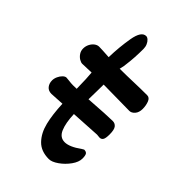

<svg xmlns="http://www.w3.org/2000/svg" viewBox="-196 -707 786 786"><g transform="rotate(45 196.5 -314.0)"><path d="M186 -369.6 185.5 -330.1Q184.6 -300.8 184.6 -283.2Q288.1 -290.5 317.9 -290.5Q331.1 -290.5 339.4 -280.3Q347.7 -270 347.7 -242.7Q347.7 -219.7 342.5 -211.9Q337.4 -204.1 327.6 -204.1Q323.7 -204.1 319.8 -204.8Q315.9 -205.6 312 -205.6L185.1 -198.2Q187 -147.9 199.5 -118.9Q211.9 -89.8 239.7 -89.8Q267.6 -89.8 308.6 -119.6Q317.4 -125 317.9 -125Q330.1 -125 334.5 -118.2Q338.9 -111.3 338.9 -94.2Q338.9 -73.7 322.3 -50.5Q305.7 -27.3 282.7 -11.2Q259.8 4.9 242.7 4.9Q197.3 4.9 171.4 -22Q145.5 -48.8 135 -92Q124.5 -135.3 122.1 -194.8L61.5 -191.4Q43.5 -191.4 33.9 -203.4Q24.4 -215.3 24.4 -232.4Q24.4 -243.7 29.8 -255.4Q35.2 -267.1 43.2 -274.7Q51.3 -282.2 58.1 -282.2Q64.5 -282.2 73.2 -280.8Q88.9 -278.8 99.1 -278.8Q111.8 -278.8 120.1 -279.3Q119.1 -343.3 116.2 -369.6Q108.9 -369.6 93.3 -368.7Q75.7 -367.7 63.5 -367.7Q56.6 -367.7 46.6 -373.5Q36.6 -379.4 29.3 -390.1Q22 -400.9 22 -414.6Q22 -428.2 28.1 -440.2Q34.2 -452.1 43.7 -459.2Q53.2 -466.3 63.5 -466.3Q79.1 -466.3 121.1 -463.4Q122.6 -523.9 132.1 -578.6Q141.6 -633.3 168.9 -633.3Q175.3 -633.3 182.1 -627.2Q189 -621.1 193.6 -610.6Q198.2 -600.1 198.2 -587.9Q198.2 -536.1 192.4 -494.1L190.9 -481.9L186.5 -461.9Q204.1 -461.9 228 -462.4Q252 -462.9 264.6 -463.4Q303.7 -464.8 342.8 -464.8Q356.9 -464.8 363.3 -448Q369.6 -431.2 369.6 -412.1Q369.6 -391.6 359.1 -379.6Q348.6 -367.7 336.4 -367.7Z"/></g></svg>

Font: Dekko
Style: Regular
Weight: 400
Designer: Multiple
Foundry: Sorkin Type
Version: Version 2.001